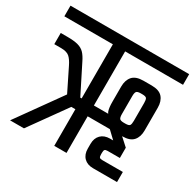

<svg xmlns="http://www.w3.org/2000/svg" viewBox="-159 -772 935 922"><g transform="rotate(30 309.0 -311.0)"><path d="M317 -600V0H249V-600ZM-20 -622H638V-563H-20ZM42 -485Q79 -485 101 -479Q123 -473 137 -458.5Q151 -444 164 -417L253 -240L81 0H4L205 -281L199 -204L118 -368Q104 -397 89 -410Q74 -423 42 -423H5V-485ZM520 -394Q520 -412 515.5 -419Q511 -426 491 -426H483Q464 -426 459 -419Q454 -412 454 -394V-295Q454 -277 459 -270Q464 -263 483 -263H491Q511 -263 515.5 -270Q520 -277 520 -295ZM597 0H464Q432 0 413.5 -18.5Q395 -37 395 -69V-95Q395 -127 413.5 -145.5Q432 -164 464 -164H481L440 -203H215V-263H442L418 -251Q396 -256 390.5 -274Q385 -292 385 -323V-407Q385 -443 403.5 -464Q422 -485 464 -485H509Q551 -485 569.5 -464Q588 -443 588 -407V-281Q588 -245 569.5 -224Q551 -203 509 -203H508L551 -164V-107H483Q471 -107 467.5 -102.5Q464 -98 464 -86V-77Q464 -65 467.5 -60.5Q471 -56 483 -56H597Z"/></g></svg>

Font: Teko Light Light
Style: Regular
Weight: 300
Version: Version 2.000;gftools[0.9.28.dev9+g7d2139d.d20230707]